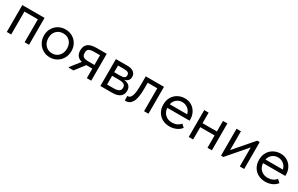

<svg xmlns="http://www.w3.org/2000/svg" viewBox="163 -1581 4219 2722"><g transform="rotate(30 2272.5 -220.0)"><path d="M147 0H75V-440H439V0H367V-375H147Z M556 -222Q556 -286 585.5 -337.5Q615 -389 666 -418.5Q717 -448 781 -448Q845 -448 896 -418.5Q947 -389 976 -337.5Q1005 -286 1005 -222Q1005 -157 975.5 -104.5Q946 -52 895 -22Q844 8 781 8Q718 8 666.5 -22.5Q615 -53 585.5 -105.5Q556 -158 556 -222ZM933 -222Q933 -294 891 -338.5Q849 -383 781 -383Q713 -383 670.5 -338.5Q628 -294 628 -222Q628 -149 671 -103Q714 -57 781 -57Q848 -57 890.5 -103Q933 -149 933 -222Z M1457 -440V0H1385V-156H1286L1166 0H1087V-10L1208 -164Q1107 -188 1107 -297Q1107 -369 1152.5 -404.5Q1198 -440 1294 -440ZM1385 -216V-375H1294Q1234 -375 1206.5 -360Q1179 -345 1179 -299Q1179 -252 1203.5 -234Q1228 -216 1286 -216Z M1971 -129Q1971 -68 1928 -34Q1885 0 1802 0H1607V-440H1797Q1864 -440 1899 -411.5Q1934 -383 1934 -336Q1934 -298 1912 -274.5Q1890 -251 1852 -244Q1971 -232 1971 -129ZM1777 -376H1679V-267H1779Q1821 -267 1842 -279.5Q1863 -292 1863 -322Q1863 -351 1842.5 -363.5Q1822 -376 1777 -376ZM1782 -65Q1843 -65 1871 -82.5Q1899 -100 1899 -138Q1899 -176 1872.5 -192Q1846 -208 1792 -208H1679V-65Z M2009 4V-70Q2014 -69 2021 -69Q2055 -69 2075.5 -121Q2096 -173 2096 -314V-440H2394V0H2322V-375H2165V-278Q2165 -123 2128 -58.5Q2091 6 2026 6Q2015 6 2009 4Z M2948 -206H2584Q2588 -138 2632.5 -97.5Q2677 -57 2743 -57Q2785 -57 2821.5 -73.5Q2858 -90 2880 -119L2927 -76Q2896 -35 2846 -13.5Q2796 8 2739 8Q2674 8 2622 -20Q2570 -48 2540.5 -99.5Q2511 -151 2511 -220Q2511 -291 2542 -342.5Q2573 -394 2624.5 -421Q2676 -448 2736 -448Q2801 -448 2849 -417Q2897 -386 2922.5 -336Q2948 -286 2948 -231ZM2588 -267H2873Q2863 -318 2823 -350.5Q2783 -383 2729 -383Q2677 -383 2638.5 -352Q2600 -321 2588 -267Z M3360 -440H3432V0H3360V-202H3125V0H3053V-440H3125V-267H3360Z M3654 -132 3920 -440H3961V0H3889V-312L3620 0H3582V-440H3654Z M4515 -206H4151Q4155 -138 4199.5 -97.5Q4244 -57 4310 -57Q4352 -57 4388.5 -73.5Q4425 -90 4447 -119L4494 -76Q4463 -35 4413 -13.5Q4363 8 4306 8Q4241 8 4189 -20Q4137 -48 4107.5 -99.5Q4078 -151 4078 -220Q4078 -291 4109 -342.5Q4140 -394 4191.5 -421Q4243 -448 4303 -448Q4368 -448 4416 -417Q4464 -386 4489.5 -336Q4515 -286 4515 -231ZM4155 -267H4440Q4430 -318 4390 -350.5Q4350 -383 4296 -383Q4244 -383 4205.5 -352Q4167 -321 4155 -267Z"/></g></svg>

Font: Tilda Sans
Style: Regular
Weight: 400
Designer: ParaType Ltd
Foundry: ParaType Ltd
Version: Version 1.002W